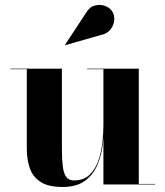

<svg xmlns="http://www.w3.org/2000/svg" viewBox="-20 -733 657 763"><path d="M228.5 10Q172.5 10 141.8 -9.8Q111 -29.5 98.8 -63.5Q86.5 -97.5 86.5 -141V-458H21V-460H226V-142Q226 -100 229.5 -72Q233 -44 243.2 -30Q253.5 -16 274.5 -16Q312 -16 335 -37.5Q358 -59 370.2 -93Q382.5 -127 386.8 -165.2Q391 -203.5 391 -237L393.5 -239.5Q393.5 -202.5 388.5 -159.5Q383.5 -116.5 367.2 -78Q351 -39.5 318 -14.8Q285 10 228.5 10ZM391 0V-458H326V-460H531.5V-2H596.5V0ZM239.5 -553.5 238.5 -555 321 -680.5Q335 -705 356 -710.8Q377 -716.5 396.5 -709.8Q416 -703 425 -689Q436 -673 434 -652.5Q432 -632 418.5 -615.2Q405 -598.5 381 -594Z"/></svg>

Font: Bodoni Moda 96pt
Style: Bold
Weight: 700
Version: Version 2.005